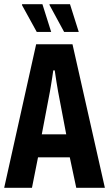

<svg xmlns="http://www.w3.org/2000/svg" viewBox="-20 -899 522 919"><path d="M0 0 153 -687H327L482 0H345L314 -146H162L133 0ZM180 -256H297L258 -461Q257 -467 255 -479Q253 -491 250.5 -505.5Q248 -520 246 -535Q244 -550 242 -562H235Q233 -547 230 -528Q227 -509 224 -490.5Q221 -472 219 -461ZM287 -746 217 -875V-879H315L357 -746ZM156 -746 85 -875 86 -879H183L225 -746Z"/></svg>

Font: Archivo ExtraCondensed
Style: Bold
Weight: 700
Width: 2
Designer: Hector Gatti
Foundry: Omnibus-Type
Version: Version 2.001